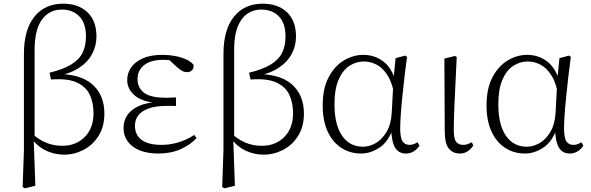

<svg xmlns="http://www.w3.org/2000/svg" viewBox="-20 -820 3213 1043"><path d="M103 196 110 -5V-527Q110 -659 167 -729.5Q224 -800 323 -800Q406 -800 455 -753.5Q504 -707 504 -621Q504 -572 480.5 -527Q457 -482 406.5 -449.5Q356 -417 276 -405V-418Q413 -421 480 -363Q547 -305 547 -203Q547 -132 515.5 -82Q484 -32 434 -6Q384 20 329 20Q271 20 221 -6.5Q171 -33 139 -88H137L146 -101Q186 -64 227.5 -46Q269 -28 318 -28Q393 -28 440.5 -76Q488 -124 488 -205Q488 -262 467.5 -305.5Q447 -349 397 -372Q347 -395 257 -388L249 -425Q323 -443 366.5 -469.5Q410 -496 428.5 -533.5Q447 -571 447 -622Q447 -694 411 -731Q375 -768 316 -768Q247 -768 207.5 -713Q168 -658 168 -551V-74L163 -66L172 189L115 203Z M839 14Q782 14 739.5 -3Q697 -20 674 -51.5Q651 -83 651 -125Q651 -164 672.5 -195.5Q694 -227 740 -246.5Q786 -266 859 -267V-259Q761 -262 716 -298Q671 -334 671 -385Q671 -422 692 -453Q713 -484 755.5 -503Q798 -522 862 -522Q895 -522 927 -516.5Q959 -511 986.5 -499.5Q1014 -488 1031 -469Q1034 -450 1023.5 -439Q1013 -428 998 -428Q983 -428 972 -433.5Q961 -439 944 -453L889 -504L943 -502L947 -485Q922 -490 905 -492.5Q888 -495 868 -495Q798 -495 762.5 -466Q727 -437 727 -390Q727 -344 762 -316.5Q797 -289 882 -289Q893 -289 905.5 -289.5Q918 -290 936 -291V-244Q918 -245 909.5 -245Q901 -245 893 -245Q824 -245 785 -230Q746 -215 729.5 -191Q713 -167 713 -138Q713 -87 749.5 -60Q786 -33 858 -33Q905 -33 950.5 -47Q996 -61 1035 -87L1048 -70Q1014 -33 961 -9.5Q908 14 839 14Z M1187 196 1194 -5V-527Q1194 -659 1251 -729.5Q1308 -800 1407 -800Q1490 -800 1539 -753.5Q1588 -707 1588 -621Q1588 -572 1564.5 -527Q1541 -482 1490.5 -449.5Q1440 -417 1360 -405V-418Q1497 -421 1564 -363Q1631 -305 1631 -203Q1631 -132 1599.5 -82Q1568 -32 1518 -6Q1468 20 1413 20Q1355 20 1305 -6.5Q1255 -33 1223 -88H1221L1230 -101Q1270 -64 1311.5 -46Q1353 -28 1402 -28Q1477 -28 1524.5 -76Q1572 -124 1572 -205Q1572 -262 1551.5 -305.5Q1531 -349 1481 -372Q1431 -395 1341 -388L1333 -425Q1407 -443 1450.5 -469.5Q1494 -496 1512.5 -533.5Q1531 -571 1531 -622Q1531 -694 1495 -731Q1459 -768 1400 -768Q1331 -768 1291.5 -713Q1252 -658 1252 -551V-74L1247 -66L1256 189L1199 203Z M1941 14Q1882 14 1834.5 -16.5Q1787 -47 1760 -105.5Q1733 -164 1733 -247Q1733 -340 1765.5 -401Q1798 -462 1848.5 -492Q1899 -522 1953 -522Q2019 -522 2067.5 -482Q2116 -442 2138 -349H2146L2124 -296Q2112 -368 2086 -409.5Q2060 -451 2026.5 -468.5Q1993 -486 1957 -486Q1915 -486 1878.5 -462.5Q1842 -439 1819.5 -387.5Q1797 -336 1797 -253Q1797 -143 1838 -83Q1879 -23 1952 -23Q1986 -23 2020 -42Q2054 -61 2079 -102Q2104 -143 2108 -207L2118 -393L2129 -504L2181 -518L2191 -511Q2184 -461 2177.5 -404.5Q2171 -348 2165.5 -293.5Q2160 -239 2157 -194.5Q2154 -150 2154 -123Q2154 -71 2167 -52Q2180 -33 2204 -33Q2218 -33 2228 -37Q2238 -41 2248 -47L2259 -29Q2247 -10 2228 2Q2209 14 2185 14Q2146 14 2126.5 -17.5Q2107 -49 2104 -128H2116Q2092 -52 2043 -19Q1994 14 1941 14Z M2478 14Q2440 14 2418 -13Q2396 -40 2396 -109L2394 -502L2452 -516L2461 -510Q2457 -424 2454 -362.5Q2451 -301 2449 -256.5Q2447 -212 2446 -178Q2445 -144 2445 -114Q2445 -65 2458.5 -49Q2472 -33 2496 -33Q2511 -33 2522 -37.5Q2533 -42 2543 -47L2551 -30Q2542 -14 2523 0Q2504 14 2478 14Z M2831 14Q2772 14 2724.5 -16.5Q2677 -47 2650 -105.5Q2623 -164 2623 -247Q2623 -340 2655.5 -401Q2688 -462 2738.5 -492Q2789 -522 2843 -522Q2909 -522 2957.5 -482Q3006 -442 3028 -349H3036L3014 -296Q3002 -368 2976 -409.5Q2950 -451 2916.5 -468.5Q2883 -486 2847 -486Q2805 -486 2768.5 -462.5Q2732 -439 2709.5 -387.5Q2687 -336 2687 -253Q2687 -143 2728 -83Q2769 -23 2842 -23Q2876 -23 2910 -42Q2944 -61 2969 -102Q2994 -143 2998 -207L3008 -393L3019 -504L3071 -518L3081 -511Q3074 -461 3067.5 -404.5Q3061 -348 3055.5 -293.5Q3050 -239 3047 -194.5Q3044 -150 3044 -123Q3044 -71 3057 -52Q3070 -33 3094 -33Q3108 -33 3118 -37Q3128 -41 3138 -47L3149 -29Q3137 -10 3118 2Q3099 14 3075 14Q3036 14 3016.5 -17.5Q2997 -49 2994 -128H3006Q2982 -52 2933 -19Q2884 14 2831 14Z"/></svg>

Font: Noto Serif HK ExtraLight
Style: Regular
Weight: 200
Designer: Ryoko NISHIZUKA 西塚涼子 (kana & ideographs); Frank Grießhammer (Latin, Greek & Cyrillic); Wenlong ZHANG 张文龙 (bopomofo); San
Foundry: Adobe
Version: Version 2.002-H1;hotconv 1.1.0;makeotfexe 2.6.0